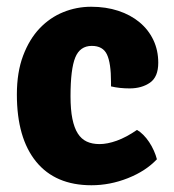

<svg xmlns="http://www.w3.org/2000/svg" viewBox="-20 -534 515 569"><path d="M309 -278V-291Q309 -347 297 -372.5Q285 -398 252 -398Q217 -398 203 -363.5Q189 -329 189 -249Q189 -209 194.5 -182Q200 -155 210.5 -138.5Q221 -122 237 -114.5Q253 -107 275 -107Q298 -107 326 -117Q354 -127 386 -149Q395 -144 404.5 -134.5Q414 -125 422 -113Q430 -101 436 -87.5Q442 -74 445 -62Q412 -27 359 -6Q306 15 251 15Q144 15 87 -55Q30 -125 30 -254Q30 -320 48.5 -369Q67 -418 97.5 -450Q128 -482 167.5 -498Q207 -514 250 -514Q294 -514 330.5 -502Q367 -490 393.5 -468Q420 -446 434.5 -415.5Q449 -385 449 -348Q449 -306 424.5 -289Q400 -272 364 -272Q334 -272 309 -278Z"/></svg>

Font: Signika
Style: Bold
Weight: 700
Designer: Anna Giedrys
Foundry: Anna Giedrys
Version: Version 1.001